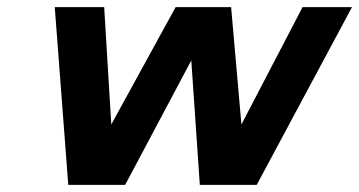

<svg xmlns="http://www.w3.org/2000/svg" viewBox="-20 -520 1010 540"><path d="M702 0H542L518 -350L332 0H172L134 -500H273L293 -170L474 -500H630L659 -170L831 -500H970Z"/></svg>

Font: Perun
Style: Bold Italic
Weight: 700
Italic angle: -12°
Foundry: Copyright (c) Stefan Peev, Context Ltd, 2016
Version: Version 1.027